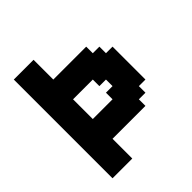

<svg xmlns="http://www.w3.org/2000/svg" viewBox="-160 -660 764 764"><g transform="rotate(-45 222.0 -278.0)"><path d="M259.3 -259.3H296.3V-296.3H259.3V-333.3H148.1V-222.2H259.3ZM370.4 -370.4H407.4V-185.2H370.4V-148.1H333.3V-111.1H148.1V0H37V-555.6H148.1V-444.4H333.3V-407.4H370.4Z"/></g></svg>

Font: Jersey 15
Style: Regular
Weight: 400
Designer: Sarah Cadigan-Fried
Version: Version 1.001; ttfautohint (v1.8.4.7-5d5b)